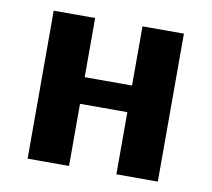

<svg xmlns="http://www.w3.org/2000/svg" viewBox="-62 -570 704 639"><g transform="rotate(10 290.0 -250.0)"><path d="M70 0V-500H210V-300H370V-500H510V0H370V-210H210V0Z"/></g></svg>

Font: Scada
Style: Bold
Weight: 700
Designer: Jovanny Lemonad
Foundry: Jovanny Lemonad
Version: Version 4.100;PS 004.100;hotconv 1.0.88;makeotf.lib2.5.64775